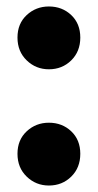

<svg xmlns="http://www.w3.org/2000/svg" viewBox="-20 -565 302 593"><path d="M131 -351Q91 -351 62.5 -378.5Q34 -406 34 -449Q34 -492 62.5 -518.5Q91 -545 131 -545Q172 -545 200 -518.5Q228 -492 228 -449Q228 -406 200 -378.5Q172 -351 131 -351ZM131 8Q91 8 62.5 -19.5Q34 -47 34 -90Q34 -133 62.5 -159.5Q91 -186 131 -186Q172 -186 200 -159.5Q228 -133 228 -90Q228 -47 200 -19.5Q172 8 131 8Z"/></svg>

Font: MOST Montserrat
Style: Bold
Weight: 700
Designer: Julieta Ulanovsky
Foundry: Julieta Ulanovsky
Version: Version 8.000;March 11, 2024;FontCreator 15.0.0.2926 64-bit